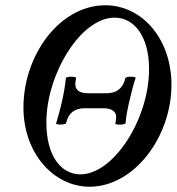

<svg xmlns="http://www.w3.org/2000/svg" viewBox="-20 -696 671 729"><path d="M320 13C489 13 631 -176 631 -374C631 -550 518 -676 380 -676C206 -676 69 -486 69 -288C69 -113 185 13 320 13ZM285 -34C212 -34 156 -104 156 -231C156 -414 286 -629 415 -629C490 -629 546 -558 546 -433C546 -245 412 -34 285 -34ZM193 -227C191 -222 229 -221 231 -229C240 -267 263 -285 301 -285H374C403 -285 421 -272 421 -254C421 -244 420 -236 418 -227C417 -221 456 -221 457 -229C458 -248 462 -271 470 -307C479 -347 488 -381 495 -400C497 -406 458 -407 456 -399C447 -361 423 -342 385 -342H313C282 -342 266 -355 266 -375C266 -385 268 -395 269 -400C270 -406 231 -407 230 -399C229 -385 225 -356 217 -318C208 -278 199 -247 193 -227Z"/></svg>

Font: Junicode Two Beta SemiCondensed Medium
Style: Italic
Weight: 500
Width: 4
Italic angle: -10°
Version: Version 1.063